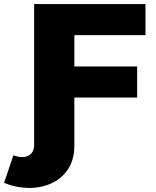

<svg xmlns="http://www.w3.org/2000/svg" viewBox="-78 -720 767 945"><path d="M-58 180 -12 44Q15 55 38 53Q61 51 75.5 36Q90 21 90 -7V-700H638V-547H288V-5Q288 67 256 114Q224 161 172.5 183.5Q121 206 60.5 205Q0 204 -58 180ZM274 -240V-393H597V-240Z"/></svg>

Font: Montserrat Thin ExtraBold
Style: Regular
Weight: 800
Version: Version 9.000